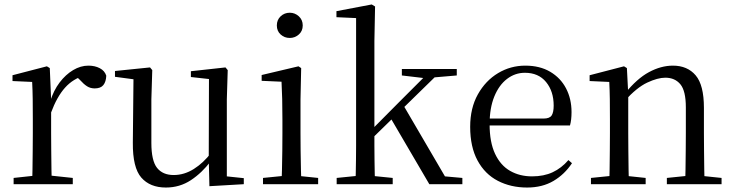

<svg xmlns="http://www.w3.org/2000/svg" viewBox="-20 -825 3286 860"><path d="M41 0V-28L152 -40H193L306 -28V0ZM124 0Q125 -24 125.5 -65Q126 -106 126.5 -150.5Q127 -195 127 -229V-289Q127 -341 126.5 -381Q126 -421 124 -458L36 -462V-488L190 -528L203 -520L209 -379V-378V-229Q209 -195 209.5 -150.5Q210 -106 210.5 -65Q211 -24 212 0ZM208 -319 187 -371H205Q220 -420 247 -455.5Q274 -491 307.5 -511Q341 -531 376 -531Q405 -531 427 -519.5Q449 -508 456 -486Q455 -459 443 -444Q431 -429 404 -429Q385 -429 370 -438.5Q355 -448 338 -467L315 -489L360 -487Q308 -473 271.5 -432.5Q235 -392 208 -319Z M723 15Q652 15 613 -29.5Q574 -74 575 -186L578 -484L600 -467L495 -481V-507L652 -523L662 -511L658 -380V-185Q658 -105 683.5 -73Q709 -41 758 -41Q805 -41 848 -68Q891 -95 927 -142L950 -103H924Q885 -51 835 -18Q785 15 723 15ZM918 9 915 -114V-116L916 -471L835 -480V-506L990 -523L1000 -511L996 -380V-35L1072 -27V0Z M1158 0V-28L1268 -39H1299L1405 -28V0ZM1241 0Q1242 -24 1243 -65Q1244 -106 1244.5 -150.5Q1245 -195 1245 -229V-289Q1245 -340 1244 -381Q1243 -422 1241 -459L1152 -463V-489L1317 -528L1329 -520L1326 -380V-229Q1326 -195 1326.5 -150.5Q1327 -106 1328 -65Q1329 -24 1330 0ZM1278 -655Q1254 -655 1237 -670.5Q1220 -686 1220 -711Q1220 -736 1237 -752Q1254 -768 1278 -768Q1301 -768 1318.5 -752Q1336 -736 1336 -711Q1336 -686 1318.5 -670.5Q1301 -655 1278 -655Z M1488 0V-28L1597 -39H1630L1739 -28V0ZM1572 0Q1573 -20 1573.5 -48.5Q1574 -77 1574.5 -108.5Q1575 -140 1575 -171.5Q1575 -203 1575 -229V-744L1487 -748V-775L1645 -805L1660 -796L1657 -641V-231Q1657 -205 1657 -173Q1657 -141 1657.5 -109Q1658 -77 1658.5 -48.5Q1659 -20 1660 0ZM1616 -175V-219H1620L1767 -367L1916 -516H1965ZM1903 0 1728 -299 1786 -355 1973 -35 2051 -28V0ZM1780 -487V-516H2026V-487L1909 -477L1890 -474Z M2341 15Q2268 15 2210 -15Q2152 -45 2119 -106Q2086 -167 2086 -257Q2086 -341 2120.5 -402.5Q2155 -464 2211 -497.5Q2267 -531 2333 -531Q2398 -531 2444.5 -503.5Q2491 -476 2515.5 -429Q2540 -382 2540 -323Q2540 -287 2533 -263H2125V-294H2415Q2442 -294 2451 -308Q2460 -322 2460 -352Q2460 -416 2426 -457.5Q2392 -499 2331 -499Q2287 -499 2251 -471.5Q2215 -444 2194 -392.5Q2173 -341 2173 -269Q2173 -188 2197.5 -136Q2222 -84 2265 -59.5Q2308 -35 2363 -35Q2416 -35 2455.5 -53.5Q2495 -72 2526 -108L2542 -94Q2509 -44 2459 -14.5Q2409 15 2341 15Z M2627 0V-28L2735 -39H2768L2872 -28V0ZM2709 0Q2710 -24 2710.5 -65Q2711 -106 2711.5 -150.5Q2712 -195 2712 -229V-289Q2712 -341 2711.5 -381Q2711 -421 2709 -458L2621 -462V-488L2775 -528L2788 -520L2794 -403V-402V-229Q2794 -195 2794.5 -150.5Q2795 -106 2795.5 -65Q2796 -24 2797 0ZM2967 0V-28L3074 -39H3107L3212 -28V0ZM3049 0Q3050 -24 3050.5 -64.5Q3051 -105 3051.5 -149.5Q3052 -194 3052 -229V-344Q3052 -418 3027.5 -447.5Q3003 -477 2960 -477Q2926 -477 2879 -455Q2832 -433 2777 -372L2769 -406H2779Q2833 -473 2887 -502Q2941 -531 2994 -531Q3059 -531 3096 -487.5Q3133 -444 3133 -342V-229Q3133 -194 3133.5 -149.5Q3134 -105 3134.5 -64.5Q3135 -24 3136 0Z"/></svg>

Font: Noto Serif TC
Style: Regular
Weight: 400
Designer: Ryoko NISHIZUKA  (kana & ideographs); Frank Grießhammer (Latin, Greek & Cyrillic); Wenlong ZHANG  (bopomofo); Sandoll Co
Foundry: Adobe
Version: Version 2.003-H1;hotconv 1.1.1;makeotfexe 2.6.0